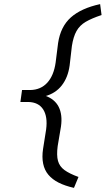

<svg xmlns="http://www.w3.org/2000/svg" viewBox="-20 -716 513 932"><path d="M339 196Q295 186 264.5 170.5Q234 155 215 132.5Q196 110 189.5 78.5Q183 47 189 7L204 -88Q212 -150 189.5 -185Q167 -220 117 -221H79L87 -279H127Q178 -280 209.5 -314.5Q241 -349 250 -412L262 -507Q274 -587 324 -631.5Q374 -676 466 -696L473 -643Q425 -627 396 -610Q367 -593 351.5 -565.5Q336 -538 329 -493L318 -398Q310 -340 280 -301.5Q250 -263 199 -249L198 -252Q246 -235 265 -197Q284 -159 276 -102L260 -7Q254 38 261.5 65Q269 92 293 109.5Q317 127 361 143Z"/></svg>

Font: Lexend Light
Style: Italic
Weight: 300
Italic angle: -8.13011°
Designer: Bonnie Shaver-Troup, Thomas Jockin
Foundry: Lexend
Version: Version 1.007